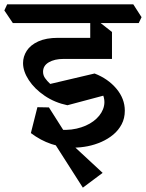

<svg xmlns="http://www.w3.org/2000/svg" viewBox="-59 -644 671 883"><path d="M279 35Q227 35 177.5 18.5Q128 2 83 -32L113 -151L166 -150L246 -24L190 -50Q247 -42 293 -52.5Q339 -63 370.5 -86.5Q402 -110 414.5 -141Q427 -172 416 -204L251 -160Q193 -172 146.5 -203.5Q100 -235 73.5 -275.5Q47 -316 47 -354Q47 -384 64 -410.5Q81 -437 117 -453.5Q153 -470 208 -470H376L456 -373H233Q192 -373 165.5 -357.5Q139 -342 139 -314Q139 -298 148 -285Q157 -272 172 -258L376 -306Q438 -282 476.5 -236Q515 -190 515 -135Q515 -100 500.5 -72.5Q486 -45 462 -25Q438 -5 407.5 8.5Q377 22 344 28.5Q311 35 279 35ZM322 219 168 -22 221 -27 413 151ZM456 -373 356 -386V-571L382 -555L456 -497ZM0 -538 -39 -596 -26 -624H554L592 -565L579 -538Z"/></svg>

Font: Eczar Medium
Style: Regular
Weight: 500
Designer: Vaibhav Singh
Foundry: Rosetta Type Foundry
Version: Version 2.000